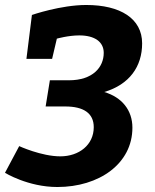

<svg xmlns="http://www.w3.org/2000/svg" viewBox="-30 -737 620 770"><path d="M540 -563C540 -663 452 -717 316 -717C213 -717 98 -677 98 -677L76 -501H179L198 -582C198 -582 244 -595 288 -595C350 -595 386 -569 386 -525C386 -468 343 -415 246 -415H170L153 -310H232C305 -310 346 -283 346 -227C346 -156 287 -110 212 -110C136 -110 47 -151 47 -151L-10 -44C-10 -44 82 13 200 13C367 13 501 -80 501 -225C501 -295 459 -347 388 -368C489 -398 540 -470 540 -563Z"/></svg>

Font: Bitter
Style: Bold Italic
Weight: 700
Designer: Sol Matas
Foundry: Sol Matas
Version: Version 1.002